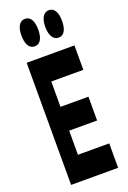

<svg xmlns="http://www.w3.org/2000/svg" viewBox="-195 -1120 789 1182"><g transform="rotate(-20 200.0 -529.0)"><path d="M361 0V-160H156V-318H339V-474H156V-640H366V-800H53V0ZM135 -878C171 -878 190 -911 190 -968C190 -1025 171 -1058 135 -1058C100 -1058 80 -1025 80 -968C80 -911 100 -878 135 -878ZM291 -878C327 -878 346 -911 346 -968C346 -1025 327 -1058 291 -1058C258 -1058 236 -1025 236 -968C236 -911 258 -878 291 -878Z"/></g></svg>

Font: Yard Headline
Style: Regular
Weight: 400
Monospace: yes
Designer: Roman Shamin
Foundry: Evil Martians
Version: Version 1.000